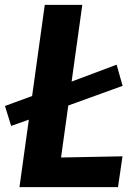

<svg xmlns="http://www.w3.org/2000/svg" viewBox="-40 -767 574 787"><path d="M231 -331.3 85 -279 5.7 -250.8 -19.6 -332.6 98.4 -375.9 244.4 -429.2 438 -501.9 462.6 -415.1ZM443.7 0H39.8L143.5 -747H297.3L210.2 -121.4L462.1 -126.3Z"/></svg>

Font: Merriweather Sans Variable Regular
Style: Italic
Weight: 300
Italic angle: -8°
Designer: Eben Sorkin
Foundry: Eben Sorkin
Version: Version 2.001